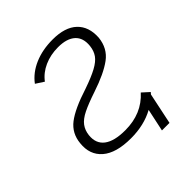

<svg xmlns="http://www.w3.org/2000/svg" viewBox="-174 -639 827 827"><g transform="rotate(-45 240.0 -225.0)"><path d="M218 10Q128 10 84.5 -27.5Q41 -65 48 -130Q53 -185 95 -217.5Q137 -250 231 -280Q283 -298 313.5 -314.5Q344 -331 357.5 -350Q371 -369 374 -396Q379 -442 352.5 -466Q326 -490 273 -490Q227 -490 189 -473Q151 -456 128 -425L91 -449Q120 -488 169 -509Q218 -530 280 -530Q355 -530 392.5 -494.5Q430 -459 426 -395Q420 -336 376 -303.5Q332 -271 248 -243Q194 -225 162.5 -209.5Q131 -194 116.5 -174.5Q102 -155 99 -128Q94 -81 126 -56.5Q158 -32 225 -32Q326 -32 387 -100L419 -71Q416 -67 412 -63L382 80H336L358 -23Q298 10 218 10Z"/></g></svg>

Font: Raleway Light
Style: Italic
Weight: 300
Italic angle: -12°
Designer: Matt McInerney, Pablo Impallari, Rodrigo Fuenzalida
Foundry: Matt McInerney, Pablo Impallari, Rodrigo Fuenzalida
Version: Version 4.026